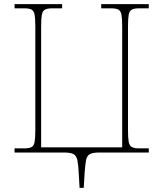

<svg xmlns="http://www.w3.org/2000/svg" viewBox="-20 -734 786 924"><path d="M363 170 359 101Q357 59 352.5 37.5Q348 16 334.5 8Q321 0 289 0H50V-20H96Q120 -20 131.5 -26Q143 -32 146.5 -51Q150 -70 150 -108V-606Q150 -645 146.5 -663.5Q143 -682 131.5 -688Q120 -694 96 -694H50V-714H279V-694H233Q209 -694 197 -688Q185 -682 181.5 -663.5Q178 -645 178 -606V-25H568V-606Q568 -645 564.5 -663.5Q561 -682 549.5 -688Q538 -694 513 -694H467V-714H696V-694H650Q627 -694 615 -688Q603 -682 599.5 -663.5Q596 -645 596 -606V-108Q596 -70 599.5 -51Q603 -32 615 -26Q627 -20 650 -20H696V0H457Q426 0 412 8Q398 16 394 37.5Q390 59 387 101L383 170Z"/></svg>

Font: Noto Serif Thin
Style: Regular
Weight: 100
Designer: Monotype Design Team
Foundry: Monotype Imaging Inc.
Version: Version 2.015